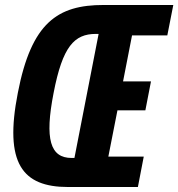

<svg xmlns="http://www.w3.org/2000/svg" viewBox="-20 -750 715 770"><path d="M253 0H533L556.5 -122H414.5L451 -307.5H563L585.5 -423.5H473.5L509.5 -608H651L675 -730H395C211.5 -730 106 -660 51.5 -377.5C-4 -95 69.5 0 253 0ZM195 -377.5C231 -564 278 -614 364.5 -614H375.5L278.5 -116.5H267.5C181.5 -116.5 158.5 -191 195 -377.5Z"/></svg>

Font: Monaspace Neon
Style: Bold Italic
Weight: 700
Italic angle: -11°
Designer: Riley Cran & the Lettermatic Team
Foundry: Lettermatic
Version: Version 1.200 (Monaspace Neon)